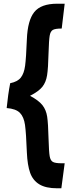

<svg xmlns="http://www.w3.org/2000/svg" viewBox="-20 -807 409 1036"><path d="M125 16Q121 -89 115 -132.5Q109 -176 87.5 -198Q66 -220 16 -224Q23 -296 35 -358Q75 -366 92.5 -388.5Q110 -411 115.5 -452.5Q121 -494 125 -595Q129 -697 165 -742Q201 -787 289 -787H329L313 -653Q278 -653 265 -645.5Q252 -638 248 -614Q244 -590 242 -522Q240 -438 234 -400.5Q228 -363 208.5 -338.5Q189 -314 142 -290Q189 -265 209 -239.5Q229 -214 234.5 -177.5Q240 -141 242 -57Q244 12 248 35.5Q252 59 265 66.5Q278 74 313 74H329L311 209H289Q227 209 192 187.5Q157 166 142.5 125Q128 84 125 16Z"/></svg>

Font: Suez One
Style: Regular
Weight: 400
Version: Version 1.000